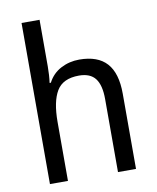

<svg xmlns="http://www.w3.org/2000/svg" viewBox="-85 -826 729 892"><g transform="rotate(-10 279.5 -380.0)"><path d="M163 -540Q163 -498 158 -463H164Q185 -504 225 -525Q265 -546 312 -546Q399 -546 441.5 -499Q484 -452 484 -355V0H399V-345Q399 -410 375 -441.5Q351 -473 298 -473Q222 -473 192.5 -423.5Q163 -374 163 -278V0H78V-760H163Z"/></g></svg>

Font: Noto Sans Thai SemCond
Style: Regular
Weight: 400
Width: 4
Designer: Monotype Design Team
Foundry: Monotype Imaging Inc.
Version: Version 2.002; ttfautohint (v1.8.4.7-5d5b)